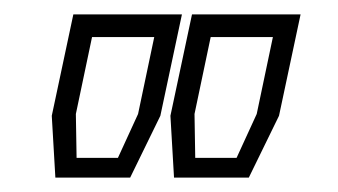

<svg xmlns="http://www.w3.org/2000/svg" viewBox="-20 -734 470 267"><path d="M57 -487 52 -573 82 -714H233L203 -573L161 -487ZM86.5 -514.5H144L172 -575.5L194.5 -682.5H108L85.5 -575.5ZM222 -487 217 -573 247 -714H398L368 -573L326 -487ZM251.5 -514.5H309L337 -575.5L359.5 -682.5H273L250.5 -575.5Z"/></svg>

Font: Tourney Expanded Light
Style: Italic
Weight: 300
Width: 7
Italic angle: -12°
Designer: Tyler Finck
Foundry: Etcetera Type Co
Version: Version 1.010; ttfautohint (v1.8.3)